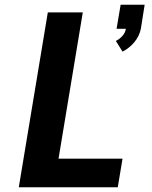

<svg xmlns="http://www.w3.org/2000/svg" viewBox="-20 -787 640 807"><path d="M495 -570 467 -615Q482 -622 494.5 -636Q507 -650 509 -666H470L487 -767H588L572 -666Q569 -651 562 -636.5Q555 -622 544.5 -609.5Q534 -597 521.5 -587Q509 -577 495 -570ZM59 0 181 -735H328L226 -120H495L475 0Z"/></svg>

Font: Iosevka SS04 Heavy Extended
Style: Italic
Weight: 900
Width: 7
Italic angle: -9°
Monospace: yes
Designer: Belleve Invis
Foundry: Belleve Invis
Version: Version 19.0.0; ttfautohint (v1.8.4)